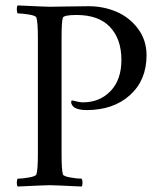

<svg xmlns="http://www.w3.org/2000/svg" viewBox="-20 -682 588 705"><path d="M44.9 2.9Q41.5 -1 41.7 -11.5Q42 -22 44.9 -25.9Q60.5 -25.9 86.2 -30.3Q111.8 -34.7 113.8 -42Q119.1 -59.6 119.1 -116.2V-543Q119.1 -599.6 113.8 -617.2Q111.8 -624.5 86.2 -628.7Q60.5 -632.8 44.9 -632.8Q42 -636.7 41.7 -647.5Q41.5 -658.2 44.9 -662.1Q147.5 -657.2 163.1 -657.2Q180.2 -657.2 226.6 -658.2Q272.9 -659.2 305.2 -659.2Q359.9 -659.2 407.5 -638.9Q455.1 -618.7 486.6 -576.7Q518.1 -534.7 518.1 -479Q518.1 -387.7 457.3 -332.8Q396.5 -277.8 297.9 -277.8Q271.5 -277.8 254.9 -286.1Q241.2 -295.4 241.2 -308.1Q241.2 -309.1 241.7 -310.3Q242.2 -311.5 243.2 -312.5Q244.1 -313.5 246.1 -313Q272.5 -306.2 284.2 -306.2Q346.2 -306.2 386 -347.7Q425.8 -389.2 425.8 -461.9Q425.8 -538.6 384 -582.8Q342.3 -627 261.2 -627Q215.3 -627 210.9 -617.2Q206.1 -605 206.1 -542V-116.2Q206.1 -58.1 210.9 -42Q212.9 -34.7 238.5 -30.3Q264.2 -25.9 279.8 -25.9Q282.7 -22 283 -11.5Q283.2 -1 279.8 2.9Q177.2 -2 163.1 -2Q147.5 -2 44.9 2.9Z"/></svg>

Font: Crimson
Style: Roman
Weight: 400
Version: Version 0.8